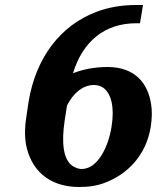

<svg xmlns="http://www.w3.org/2000/svg" viewBox="-20 -738 627 768"><path d="M86 -275C79 -233 78 -195 84 -160C102 -65 169 10 297 10C335 10 370 5 402 -8C491 -42 565 -118 583 -231C588 -263 589 -296 584 -324C571 -405 520 -470 410 -470C354 -470 307 -459 272 -445C311 -573 399 -645 525 -645H540L552 -718H525C467 -718 413 -709 364 -690C223 -636 123 -509 94 -329ZM239 -258 248 -316C272 -363 309 -398 356 -398C371 -398 382 -394 393 -387C425 -364 439 -309 426 -230C413 -150 371 -62 306 -62C293 -62 280 -68 269 -75C233 -101 225 -167 239 -258Z"/></svg>

Font: Aerodynamic
Style: BdObl
Weight: 500
Designer: Google
Version: Version 2.000980; 2014